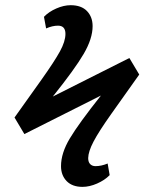

<svg xmlns="http://www.w3.org/2000/svg" viewBox="-20 -627 594 742"><path d="M74.2 -108.9 36.1 -172.9 140.1 -318.8Q190.4 -389.6 211.7 -428.5Q232.9 -467.3 232.9 -496.1Q232.9 -527.8 204.1 -527.8Q182.6 -527.8 158.2 -517.1L149.9 -562Q168.5 -581.5 197.5 -594.2Q226.6 -606.9 252.9 -606.9Q294.4 -606.9 316.2 -584.2Q337.9 -561.5 337.9 -525.9Q337.9 -478 303.7 -419.2Q269.5 -360.4 184.1 -253.9L480 -402.8L518.1 -338.9L410.2 -187Q361.8 -118.7 341.6 -80.1Q321.3 -41.5 320.8 -16.1Q320.8 -0.5 328.6 7.3Q336.4 15.1 349.1 15.1Q371.6 15.1 396 4.9L403.8 49.8Q384.8 69.3 355.2 82.3Q325.7 95.2 298.8 95.2Q259.3 95.2 237.5 72.8Q215.8 50.3 215.8 15.1Q215.8 -35.2 249.8 -92Q283.7 -148.9 370.1 -257.8Z"/></svg>

Font: Literata Book SemiBold
Style: Italic
Weight: 600
Italic angle: -3°
Designer: Latin by Veronika Burian and Jose Scaglione. Greek by Irene Vlachou. Cyrillic by Vera Evstafieva
Foundry: TypeTogether
Version: Version 1.003;PS 001.003;hotconv 1.0.88;makeotf.lib2.5.64775